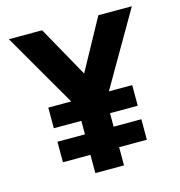

<svg xmlns="http://www.w3.org/2000/svg" viewBox="-105 -793 829 886"><g transform="rotate(-15 310.0 -350.0)"><path d="M242 0V-87H110.5V-185H242V-249.5H110.5V-348H220L16.5 -700H175.5L311 -457L444 -700H604L400 -348H511.5V-249.5H379V-185H511.5V-87H379V0Z"/></g></svg>

Font: Overpass ExtraBold
Style: Regular
Weight: 800
Designer: Delve Withrington, Dave Bailey, Thomas Jockin
Foundry: Delve Fonts LLC
Version: Version 4.000; ttfautohint (v1.8.3)